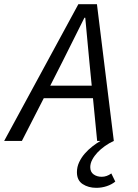

<svg xmlns="http://www.w3.org/2000/svg" viewBox="-43 -676 663 921"><path d="M419 225Q381 225 353.5 207Q326 189 326 150Q326 125 336.5 102.5Q347 80 363.5 61Q380 42 400 26.5Q420 11 439 0H423L403 -205H167L62 0H-23L333 -656H422L503 0Q481 10 460.5 24.5Q440 39 424.5 55.5Q409 72 399.5 90Q390 108 390 126Q390 149 406 160.5Q422 172 445 172Q469 172 491 156L510 195Q493 209 469 217Q445 225 419 225ZM256 -379 198 -265H397L386 -377Q381 -430 376 -483.5Q371 -537 366 -591H362Q334 -536 309 -485Q284 -434 256 -379Z"/></svg>

Font: Source Code Pro
Style: Italic
Weight: 400
Italic angle: -11°
Monospace: yes
Designer: Paul D. Hunt, Teo Tuominen
Foundry: Adobe Systems Incorporated
Version: Version 1.050;PS 1.000;hotconv 16.6.51;makeotf.lib2.5.65220